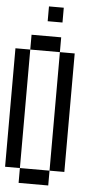

<svg xmlns="http://www.w3.org/2000/svg" viewBox="-64 -1121 546 1076"><g transform="rotate(5 208.5 -583.0)"><path d="M0 -166.7V-833.3H83.3V-166.7ZM83.3 -916.7H250V-833.3H83.3ZM83.3 -166.7H250V-83.3H83.3ZM250 -1000H166.7V-1083.3H250ZM250 -166.7V-833.3H333.3V-166.7Z"/></g></svg>

Font: Galmuri11 Condensed
Style: Regular
Weight: 400
Width: 3
Designer: Lee Minseo (quiple)
Version: Version 2.399;hotconv 1.1.1;makeotfexe 2.6.0 DEVELOPMENT